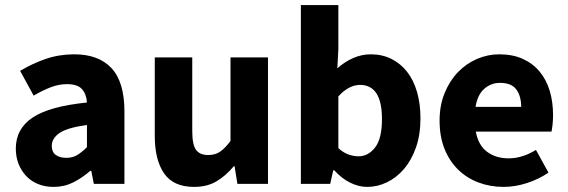

<svg xmlns="http://www.w3.org/2000/svg" viewBox="-20 -721 2226 753"><path d="M190 12Q156 12 128.5 0.5Q101 -11 82 -31.5Q63 -52 52.5 -79Q42 -106 42 -138Q42 -216 108 -260Q174 -304 321 -319Q319 -352 301.5 -371.5Q284 -391 243 -391Q211 -391 179.5 -379Q148 -367 112 -346L59 -443Q107 -472 159.5 -490Q212 -508 271 -508Q367 -508 417.5 -453.5Q468 -399 468 -284V0H348L338 -51H334Q302 -23 267 -5.5Q232 12 190 12ZM240 -102Q265 -102 283 -113Q301 -124 321 -144V-231Q243 -220 213 -199Q183 -178 183 -149Q183 -125 198.5 -113.5Q214 -102 240 -102Z M741 12Q660 12 623.5 -41Q587 -94 587 -188V-496H734V-207Q734 -153 749 -133Q764 -113 796 -113Q824 -113 843 -126Q862 -139 884 -168V-496H1031V0H911L900 -69H897Q865 -31 828.5 -9.5Q792 12 741 12Z M1420 12Q1387 12 1353.5 -4.5Q1320 -21 1291 -53H1287L1275 0H1160V-701H1307V-529L1303 -453Q1332 -479 1365.5 -493.5Q1399 -508 1434 -508Q1479 -508 1515 -490Q1551 -472 1576.5 -439.5Q1602 -407 1615.5 -360.5Q1629 -314 1629 -257Q1629 -193 1611.5 -143Q1594 -93 1564.5 -58.5Q1535 -24 1497.5 -6Q1460 12 1420 12ZM1386 -108Q1424 -108 1451 -142.5Q1478 -177 1478 -254Q1478 -388 1392 -388Q1348 -388 1307 -343V-140Q1327 -122 1347 -115Q1367 -108 1386 -108Z M1955 12Q1902 12 1856 -5.5Q1810 -23 1776 -56.5Q1742 -90 1723 -138Q1704 -186 1704 -248Q1704 -308 1724 -356.5Q1744 -405 1776.5 -438.5Q1809 -472 1851 -490Q1893 -508 1938 -508Q1991 -508 2030.5 -490Q2070 -472 2096.5 -440Q2123 -408 2136 -364.5Q2149 -321 2149 -270Q2149 -250 2147 -232Q2145 -214 2143 -205H1846Q1856 -151 1890.5 -125.5Q1925 -100 1975 -100Q2028 -100 2082 -133L2131 -44Q2093 -18 2046.5 -3Q2000 12 1955 12ZM1845 -302H2024Q2024 -344 2005 -370Q1986 -396 1941 -396Q1906 -396 1879.5 -373Q1853 -350 1845 -302Z"/></svg>

Font: Font
Style: ¶
Weight: 700
Designer: Paul D. Hunt
Foundry: Adobe Systems Incorporated
Version: Version 3.000